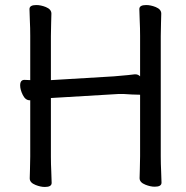

<svg xmlns="http://www.w3.org/2000/svg" viewBox="-20 -731 740 762"><path d="M77 -414H78L100 -413V-589Q100 -620 98.5 -649Q97 -678 97 -695Q97 -711 124 -711Q142 -711 162 -703Q184 -694 184 -677Q184 -665 183 -639.5Q182 -614 182 -588V-413L432 -428Q503 -434 514 -436H515H518Q528 -436 536 -428V-589Q536 -620 534.5 -649Q533 -678 533 -695Q533 -711 560 -711Q578 -711 598 -703Q620 -694 620 -677Q620 -665 619 -639.5Q618 -614 618 -588V-111Q618 -80 619.5 -51.5Q621 -23 621 -6Q621 10 594 10Q577 10 557 2Q534 -7 534 -24Q534 -35 535 -60.5Q536 -86 536 -111V-355Q526 -355 503 -356Q463 -359 451 -358L182 -342V-109Q182 -79 183.5 -50.5Q185 -22 185 -5Q185 11 158 11Q141 11 121 3Q98 -6 98 -23Q98 -34 99 -59.5Q100 -85 100 -110V-333Q100 -333 99 -333H98Q81 -333 70.5 -354Q60 -375 60 -392Q60 -414 77 -414Z"/></svg>

Font: Moon Stars Kai
Style: Bold
Weight: 700
Designer: GuiWonder
Version: Version 1.101